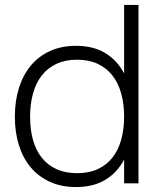

<svg xmlns="http://www.w3.org/2000/svg" viewBox="-20 -740 649 775"><path d="M539 -720V0H481V-96Q453.5 -43.5 405.2 -14.2Q357 15 286.5 15Q227.5 15 181.5 -6Q135.5 -27 104 -64.5Q72.5 -102 56.2 -154.2Q40 -206.5 40 -269Q40 -333 56.8 -385.8Q73.5 -438.5 105 -476Q136.5 -513.5 182.2 -534.2Q228 -555 286.5 -555Q357.5 -555 405.8 -525.2Q454 -495.5 481 -443.5V-720ZM291.5 -499Q243.5 -499 207.8 -482.2Q172 -465.5 148.5 -435.2Q125 -405 113.2 -362.5Q101.5 -320 101.5 -269Q101.5 -217 113.2 -175Q125 -133 148.8 -103.2Q172.5 -73.5 208.2 -57.2Q244 -41 291.5 -41Q340 -41 375.5 -57.8Q411 -74.5 434.5 -104.8Q458 -135 469.5 -177Q481 -219 481 -269Q481 -321 469 -363.5Q457 -406 433.2 -436Q409.5 -466 374 -482.5Q338.5 -499 291.5 -499Z"/></svg>

Font: Vela Sans Light
Style: Regular
Weight: 300
Designer: Principal design: Mikhail Sharanda - project Manrope.
Design modification: Ravid Balaliev
Foundry: Mikhail Sharanda
Version: Version 1.001